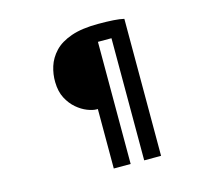

<svg xmlns="http://www.w3.org/2000/svg" viewBox="-115 -916 1230 1110"><g transform="rotate(-15 500.0 -360.5)"><path d="M425 -301Q403 -301 371 -313.5Q339 -326 308.5 -352Q278 -378 257 -418Q236 -458 235 -515Q234 -562 248.5 -608Q263 -654 299 -692.5Q335 -731 399.5 -753.5Q464 -776 562 -776Q614 -776 652.5 -773.5Q691 -771 716 -765V55H615V-676H534V55H433V-301Z"/></g></svg>

Font: Noto Sans SC ExtraBold
Style: Regular
Weight: 800
Designer: Ryoko NISHIZUKA 西塚涼子 (kana, bopomofo & ideographs); Paul D. Hunt (Latin, Greek & Cyrillic); Sandoll Communications 산돌커뮤니
Foundry: Adobe
Version: Version 2.004-H2;hotconv 1.0.118;makeotfexe 2.5.65603